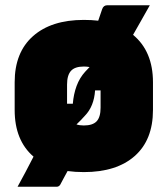

<svg xmlns="http://www.w3.org/2000/svg" viewBox="-20 -640 640 733"><path d="M300 -564Q329 -564 355 -561Q362 -582 370 -605Q375 -620 390 -620H552Q531 -583 517 -558Q503 -533 488 -507Q564 -444 564 -326V-220Q564 -106 494.5 -44.5Q425 17 300 17Q267 17 238 13Q230 28 222.5 41.5Q215 55 210 65Q205 73 196 73H47Q58 53 76.5 18.5Q95 -16 108 -42Q36 -104 36 -220V-326Q36 -440 106 -502Q176 -564 300 -564ZM300 -386Q266 -386 251 -369.5Q236 -353 236 -317V-244H258Q261 -281 272.5 -312Q284 -343 305 -366Q313 -375 322 -384Q312 -386 300 -386ZM304 -198Q289 -181 272 -165Q284 -161 300 -161Q334 -161 349 -177Q364 -193 364 -229V-295H343Q339 -234 304 -198Z"/></svg>

Font: Recursive Mn Lnr St Blk
Style: Regular
Weight: 900
Monospace: yes
Version: Version 1.079;hotconv 1.0.112;makeotfexe 2.5.65598; ttfautoh